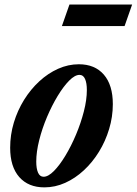

<svg xmlns="http://www.w3.org/2000/svg" viewBox="-20 -819 605 850"><path d="M176.5 10.5Q105.5 10.5 65.2 -35.2Q25 -81 25 -165Q25 -222 41.2 -276Q57.5 -330 86.5 -376.8Q115.5 -423.5 154 -459Q192.5 -494.5 237.2 -514.5Q282 -534.5 329 -534.5Q400 -534.5 439.8 -488.5Q479.5 -442.5 479.5 -358Q479.5 -302 463.2 -248Q447 -194 418.2 -147.2Q389.5 -100.5 351.2 -65Q313 -29.5 268.5 -9.5Q224 10.5 176.5 10.5ZM173 -36.5Q193.5 -36.5 218.8 -62Q244 -87.5 269.5 -129.8Q295 -172 316.5 -223Q338 -274 351.2 -325.5Q364.5 -377 364.5 -420.5Q364.5 -451.5 356.5 -469.5Q348.5 -487.5 332 -487.5Q311.5 -487.5 286.2 -462Q261 -436.5 235.2 -394Q209.5 -351.5 188 -300.8Q166.5 -250 153.5 -198.2Q140.5 -146.5 140.5 -103.5Q140.5 -72.5 148.5 -54.5Q156.5 -36.5 173 -36.5ZM254 -703.5 287.5 -799H565L531.5 -703.5Z"/></svg>

Font: Libre Caslon Condensed
Style: Italic
Weight: 400
Italic angle: -22.583°
Designer: Pablo Impallari, Rodrigo Fuenzalida, Katja Schimmel, Ertekin Erdin
Foundry: Pablo Impallari, Rodrigo Fuenzalida
Version: Version 2.000;gftools[0.9.33]